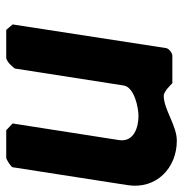

<svg xmlns="http://www.w3.org/2000/svg" viewBox="-6 -568 574 601"><g transform="rotate(90 280.5 -267.0)"><path d="M56 -20 73 0H160C167 0 177 -8 182 -13C186 -17 194 -26 194 -27L247 -367C252 -402 319 -414 342 -414C376 -414 425 -401 418 -353L366 -20L387 0H473C479 0 502 -15 503 -20L559 -380C573 -470 505 -534 420 -534C372 -534 322 -493 279 -493C266 -493 244 -516 240 -520H154C145 -520 131 -509 130 -500Z"/></g></svg>

Font: Asimov Print
Style: CIt
Weight: 500
Designer: Google
Version: Version 2.000980: 2014